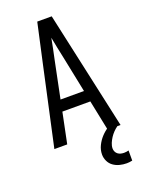

<svg xmlns="http://www.w3.org/2000/svg" viewBox="-174 -817 849 1123"><g transform="rotate(-20 250.0 -256.0)"><path d="M44 0 151 -490 205 -735H295L456 0H376L337 -190H163L124 0ZM177 -260H323L276 -490Q269 -522 262.5 -554Q256 -586 250 -618Q244 -586 237.5 -554Q231 -522 224 -490ZM414 223Q392 223 370.5 217.5Q349 212 331.5 199.5Q314 187 304.5 167Q295 147 295 126Q295 97 308 70.5Q321 44 340.5 23Q360 2 384.5 -13.5Q409 -29 436 -40V0Q422 10 410 22.5Q398 35 388.5 49.5Q379 64 372 80.5Q365 97 365 114Q365 124 369.5 133.5Q374 143 382 149Q390 155 400 157.5Q410 160 420 160Q427 160 434.5 159Q442 158 449 156V219Q440 221 431 222Q422 223 414 223Z"/></g></svg>

Font: HulyMono
Style: Regular
Weight: 400
Monospace: yes
Designer: Belleve Invis
Foundry: Belleve Invis
Version: Version 33.2.5; ttfautohint (v1.8.4)